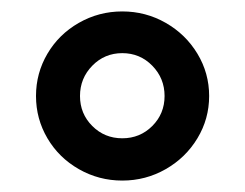

<svg xmlns="http://www.w3.org/2000/svg" viewBox="-20 -738 429 336"><path d="M43 -570Q43 -610 63 -644Q83 -678 118 -698Q153 -718 194 -718Q235 -718 270 -698Q305 -678 325.5 -644Q346 -610 346 -570Q346 -530 325.5 -496Q305 -462 270 -442Q235 -422 194 -422Q153 -422 118 -442Q83 -462 63 -496Q43 -530 43 -570ZM268 -570Q268 -601 246.5 -623Q225 -645 194 -645Q163 -645 141.5 -623Q120 -601 120 -570Q120 -539 141.5 -517.5Q163 -496 194 -496Q225 -496 246.5 -517.5Q268 -539 268 -570Z"/></svg>

Font: Museo Sans Medium
Style: Regular
Weight: 500
Designer: Jos Buivenga
Foundry: Jos Buivenga & Rosetta Type Foundry (extension, remastering)
Version: Version 3.600;PS 1.000;hotconv 1.0.88;makeotf.lib2.5.647800;